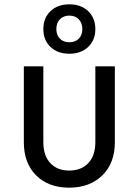

<svg xmlns="http://www.w3.org/2000/svg" viewBox="-20 -856 640 886"><path d="M299 10Q204 10 147 -46.5Q90 -103 90 -200V-550H180V-200Q180 -138 212 -103.5Q244 -69 299 -69Q355 -69 387.5 -103.5Q420 -138 420 -200V-550H510V-200Q510 -103 452 -46.5Q394 10 299 10ZM300 -608Q246 -608 213 -639.5Q180 -671 180 -722Q180 -773 213 -804.5Q246 -836 300 -836Q354 -836 387 -804.5Q420 -773 420 -722Q420 -671 387 -639.5Q354 -608 300 -608ZM300 -661Q327 -661 343.5 -677.5Q360 -694 360 -722Q360 -750 343.5 -767Q327 -784 300 -784Q273 -784 256.5 -767Q240 -750 240 -722Q240 -694 256.5 -677.5Q273 -661 300 -661Z"/></svg>

Font: JetBrains Mono Zero
Style: Regular-Zero
Weight: 400
Designer: Philipp Nurullin, Konstantin Bulenkov
Foundry: JetBrains
Version: Version 2.211